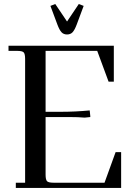

<svg xmlns="http://www.w3.org/2000/svg" viewBox="-20 -928 673 948"><path d="M22 -676.8V-702.1H542V-524.9H516.1L460 -676.8H205.1V-376H279.8Q352.5 -376 422.9 -382.8L425.8 -355V-350.1L397.9 -347.2Q368.2 -350.1 320.8 -350.1H205.1V-65.9Q205.1 -41 212.2 -33.4Q219.2 -25.9 244.1 -25.9H496.1L550.8 -176.8H578.1V0H58.1V-25.9H104V-637.2Q104 -662.1 96.9 -669.4Q89.8 -676.8 64.9 -676.8ZM229 -898.9 252.9 -908.2 311 -821.8 369.1 -908.2 393.1 -898.9 358.9 -807.1Q348.6 -779.8 338.4 -768.8Q328.1 -757.8 311 -757.8Q293.9 -757.8 283.7 -768.8Q273.4 -779.8 263.2 -807.1Z"/></svg>

Font: Dihjauti S
Style: Bold
Weight: 700
Designer: T. Christopher White
Version: Version 3.0.0